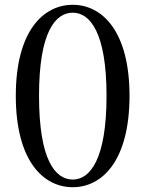

<svg xmlns="http://www.w3.org/2000/svg" viewBox="-20 -767 607 802"><path d="M284 15C407 15 521 -96 521 -367C521 -636 407 -747 284 -747C160 -747 46 -636 46 -367C46 -96 160 15 284 15ZM284 -17C211 -17 143 -98 143 -367C143 -633 211 -714 284 -714C355 -714 425 -633 425 -367C425 -99 355 -17 284 -17Z"/></svg>

Font: Source Han Serif CN Medium
Style: Regular
Weight: 500
Designer: Ryoko NISHIZUKA 西塚涼子 (kana & ideographs); Frank Grießhammer (Latin, Greek & Cyrillic); Wenlong ZHANG 张文龙 (bopomofo); San
Foundry: Adobe
Version: Version 2.002;hotconv 1.1.0;makeotfexe 2.6.0